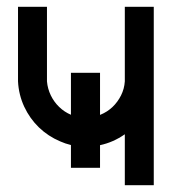

<svg xmlns="http://www.w3.org/2000/svg" viewBox="-20 -543 554 567"><path d="M275.4 -47.4H189.5V-114.7Q172.9 -118.7 157.7 -125.5Q122.1 -140.6 95 -166.7Q67.9 -192.9 51.5 -228Q35.2 -263.2 33.2 -302.7V-522.9H118.7V-302.7Q120.6 -280.8 130.1 -261.2Q139.6 -241.7 154.8 -227.1Q169.9 -212.4 189.5 -204.1V-328.1H275.4V-203.6L276.4 -204.1Q296.9 -212.4 312.3 -227.1Q327.6 -241.7 337.4 -261.2Q347.2 -280.8 348.6 -302.7V-522.9H434.1V3.9H348.6V-146.5Q314.5 -122.6 275.4 -114.3Z"/></svg>

Font: Proletarsk
Style: Regular
Weight: 400
Designer: Peter Wiegel, original typeface by Carl Albert Fahrenwaldt 1901
Foundry: Peter Wiegel
Version: Version 1.000 2010 initial release